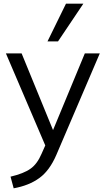

<svg xmlns="http://www.w3.org/2000/svg" viewBox="-20 -792 571 1039"><path d="M520 -503 285 46Q248 132 192 172Q137 212 54 227L37 164Q109 147 145 121Q181 96 205 40L225 -5L12 -503H97L267 -88L439 -503ZM294 -568H237L337 -772H431Z"/></svg>

Font: PRinguin Sans
Style: Regular
Weight: 400
Designer: Vernon Adams
Foundry: Vernon Adams
Version: ""